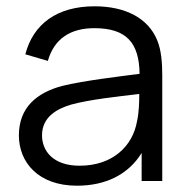

<svg xmlns="http://www.w3.org/2000/svg" viewBox="-20 -575 596 610"><path d="M224.5 15C316.5 15 388 -21 430 -89V0H495.5V-335.5C495.5 -375.5 492.5 -415.5 479.5 -447C451 -517 379 -555 280.5 -555C161.5 -555 85.5 -499 60.5 -402.5L132 -381.5C152.5 -453.5 205.5 -485.5 279.5 -485.5C382.5 -485.5 422 -438.5 423.5 -340.5C351.5 -331 250.5 -319.5 177.5 -302C97 -280.5 40 -233.5 40 -145C40 -59 102 15 224.5 15ZM233 -48.5C146 -48.5 113.5 -98 113.5 -145C113.5 -203.5 161 -229.5 207 -243C266.5 -259 351.5 -268 422.5 -276.5C422.5 -252 421.5 -217 415.5 -190.5C401.5 -109 336 -48.5 233 -48.5Z"/></svg>

Font: Hauora
Style: Regular
Weight: 400
Designer: Mikhail Sharanda
Foundry: WCYS & Co.
Version: Version 1.010